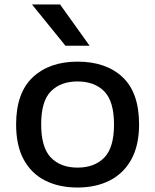

<svg xmlns="http://www.w3.org/2000/svg" viewBox="-20 -828 693 858"><path d="M326.5 10Q244 10 182.2 -21Q120.5 -52 86.2 -114.5Q52 -177 52 -272Q52 -412.5 126.2 -482.5Q200.5 -552.5 326.5 -552.5Q454 -552.5 527.8 -483.2Q601.5 -414 601.5 -272Q601.5 -178.5 567 -115.8Q532.5 -53 470.5 -21.5Q408.5 10 326.5 10ZM326.5 -79Q402 -79 445.8 -123.5Q489.5 -168 489.5 -271.5Q489.5 -375.5 445.8 -419.8Q402 -464 326.5 -464Q251 -464 207.5 -420Q164 -376 164 -272.5Q164 -168.5 207.5 -123.8Q251 -79 326.5 -79ZM272.5 -623.5 123 -808H248.5L380.5 -623.5Z"/></svg>

Font: Encode Sans Expanded Expanded Medium
Style: Regular
Weight: 500
Width: 7
Designer: Multiple Designers
Foundry: Impallari Type
Version: Version 3.000; ttfautohint (v1.8.3) -l 8 -r 50 -G 200 -x 14 